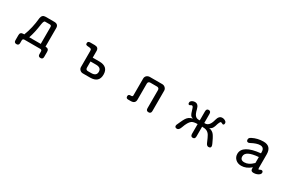

<svg xmlns="http://www.w3.org/2000/svg" viewBox="149 -1734 4702 3104"><g transform="rotate(30 2500.0 -182.0)"><path d="M386.7 -416Q398.4 -484.4 461.9 -484.4H626Q702.1 -483.4 702.1 -411.1V-65.4Q768.6 -65.4 766.6 -4.9V89.8Q766.6 134.8 722.7 134.8Q677.7 134.8 677.7 89.8V39.1Q677.7 8.8 647.5 7.8H349.6Q319.3 8.8 318.4 39.1V89.8Q318.4 134.8 274.4 134.8Q229.5 134.8 229.5 89.8V-4.9Q227.5 -65.4 290 -65.4H305.7Q368.2 -220.7 386.7 -416ZM583 -412.1H492.2Q470.7 -410.2 460 -341.8Q437.5 -174.8 398.4 -65.4H613.3V-381.8Q612.3 -411.1 583 -412.1Z M1741.2 -142.6Q1741.2 6.8 1577.1 7.8H1441.4Q1409.2 7.8 1386.2 -14.2Q1363.3 -36.1 1363.3 -67.4V-369.1Q1363.3 -395.5 1348.6 -402.8Q1334 -410.2 1304.7 -411.1Q1277.3 -412.1 1263.7 -418.5Q1250 -424.8 1250 -448.2Q1250 -485.4 1295.9 -485.4H1380.9Q1452.1 -484.4 1452.1 -416V-293H1577.1Q1741.2 -292 1741.2 -142.6ZM1496.1 -64.5H1554.7Q1652.3 -64.5 1652.3 -143.6Q1652.3 -221.7 1554.7 -221.7H1452.1V-107.4Q1452.1 -63.5 1496.1 -64.5Z M2586.9 -408.2H2460Q2419.9 -406.2 2418.9 -366.2V-68.4Q2418.9 7.8 2335 7.8H2286.1Q2246.1 7.8 2246.1 -31.2Q2246.1 -69.3 2285.2 -69.3H2301.8Q2327.1 -71.3 2327.1 -92.8V-407.2Q2327.1 -442.4 2352.5 -464.8Q2377.9 -484.4 2408.2 -484.4H2639.6Q2672.9 -484.4 2696.3 -461.4Q2719.7 -438.5 2719.7 -407.2V-27.3Q2719.7 21.5 2672.9 21.5Q2627.9 21.5 2627.9 -27.3V-366.2Q2627 -406.2 2586.9 -408.2Z M3500 -499Q3542 -499 3542 -448.2V-280.3H3544.9L3556.6 -279.3Q3638.7 -279.3 3670.9 -413.1Q3692.4 -499 3754.9 -499Q3793 -499 3823.2 -473.6Q3835.9 -461.9 3835.9 -443.4Q3835.9 -410.2 3811.5 -410.2Q3805.7 -410.2 3785.2 -421.9Q3775.4 -426.8 3771.5 -426.8Q3750 -426.8 3722.7 -329.1Q3699.2 -258.8 3651.4 -250Q3687.5 -242.2 3710.4 -228Q3733.4 -213.9 3749 -192.9Q3764.6 -171.9 3784.2 -134.8L3820.3 -59.6Q3835 -29.3 3835 -11.7Q3835 22.5 3793 22.5Q3759.8 22.5 3740.2 -27.3Q3707 -107.4 3686 -142.6Q3665 -177.7 3632.8 -194.3Q3600.6 -210.9 3542 -210.9V-29.3Q3542 21.5 3500 21.5Q3458 21.5 3458 -29.3V-210.9Q3378.9 -210.9 3347.7 -185.5Q3303.7 -152.3 3264.6 -41Q3242.2 22.5 3206.1 22.5Q3164.1 22.5 3164.1 -11.7Q3164.1 -29.3 3179.7 -57.6L3199.2 -100.6Q3221.7 -150.4 3239.3 -177.7Q3256.8 -205.1 3282.2 -222.7Q3307.6 -240.2 3347.7 -250Q3317.4 -257.8 3306.6 -269.5Q3283.2 -298.8 3260.7 -382.8Q3249 -426.8 3228.5 -426.8Q3218.8 -426.8 3205.1 -417Q3192.4 -409.2 3188.5 -409.2Q3163.1 -409.2 3163.1 -443.4Q3163.1 -462.9 3180.7 -477.5Q3208 -499 3246.1 -499Q3307.6 -499 3328.1 -413.1Q3345.7 -337.9 3371.1 -308.6Q3396.5 -279.3 3436.5 -279.3Q3448.2 -279.3 3454.1 -280.3H3458V-448.2Q3458 -499 3500 -499Z M4404.3 21.5Q4336.9 21.5 4295.4 -17.6Q4253.9 -56.6 4253.9 -116.2Q4253.9 -281.2 4581.1 -313.5V-336.9Q4581.1 -421.9 4504.9 -421.9Q4442.4 -421.9 4343.8 -369.1Q4326.2 -360.4 4315.4 -360.4Q4281.2 -360.4 4281.2 -401.4Q4281.2 -431.6 4319.3 -450.2Q4414.1 -499 4524.4 -499Q4668.9 -499 4669.9 -346.7V-96.7Q4669.9 -67.4 4680.7 -67.4Q4684.6 -67.4 4700.2 -75.2Q4714.8 -84 4723.6 -84Q4755.9 -84 4755.9 -48.8Q4755.9 -31.2 4738.8 -15.1Q4721.7 1 4693.4 11.2Q4665 21.5 4633.8 21.5Q4581.1 21.5 4581.1 -24.4V-52.7Q4495.1 21.5 4404.3 21.5ZM4343.8 -121.1Q4343.8 -51.8 4418.9 -51.8Q4499 -51.8 4574.2 -127Q4581.1 -130.9 4581.1 -132.8V-244.1Q4343.8 -225.6 4343.8 -121.1Z"/></g></svg>

Font: KTXP_ComRound
Style: Medium
Weight: 500
Version: Version 1.01;May 16, 2022;FontCreator 13.0.0.2683 64-bit